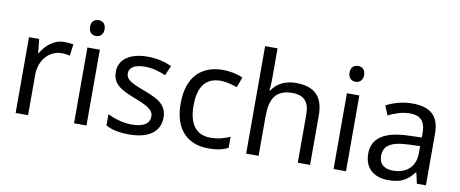

<svg xmlns="http://www.w3.org/2000/svg" viewBox="-67 -1044 3200 1337"><g transform="rotate(10 1533.5 -375.0)"><path d="M335 -546C260 -546 205 -497 171 -438H167L157 -536H85V0H173V-286C173 -394 246 -466 329 -466C347 -466 370 -463 387 -459L398 -540C380 -544 355 -546 335 -546Z M543 -737C514 -737 491 -720 491 -681C491 -643 514 -625 543 -625C570 -625 594 -643 594 -681C594 -720 570 -737 543 -737ZM586 -536H498V0H586Z M1105 -148C1105 -234 1046 -269 944 -307C841 -346 806 -364 806 -409C806 -449 845 -474 917 -474C969 -474 1019 -459 1064 -440L1094 -510C1044 -532 988 -546 923 -546C803 -546 722 -495 722 -404C722 -316 784 -284 888 -244C993 -204 1020 -180 1020 -140C1020 -92 982 -61 893 -61C830 -61 765 -83 723 -104V-24C764 -2 816 10 891 10C1022 10 1105 -44 1105 -148Z M1450 10C1511 10 1552 0 1588 -19V-97C1551 -80 1507 -66 1449 -66C1348 -66 1296 -137 1296 -266C1296 -400 1347 -469 1454 -469C1491 -469 1538 -456 1570 -444L1597 -517C1565 -533 1510 -546 1456 -546C1312 -546 1205 -463 1205 -265C1205 -75 1307 10 1450 10Z M1803 -537V-760H1715V0H1803V-277C1803 -402 1840 -472 1960 -472C2042 -472 2080 -429 2080 -343V0H2167V-349C2167 -486 2101 -545 1971 -545C1902 -545 1838 -517 1804 -462H1798C1801 -483 1803 -511 1803 -537Z M2378 -737C2349 -737 2326 -720 2326 -681C2326 -643 2349 -625 2378 -625C2405 -625 2429 -643 2429 -681C2429 -720 2405 -737 2378 -737ZM2421 -536H2333V0H2421Z M2794 -545C2724 -545 2658 -524 2611 -499L2638 -433C2682 -454 2733 -474 2789 -474C2859 -474 2900 -444 2900 -355V-323L2809 -320C2634 -315 2552 -256 2552 -149C2552 -40 2624 10 2721 10C2811 10 2854 -17 2901 -76H2905L2922 0H2986V-365C2986 -490 2924 -545 2794 -545ZM2820 -259 2899 -262V-214C2899 -110 2831 -61 2741 -61C2683 -61 2643 -88 2643 -148C2643 -216 2686 -254 2820 -259Z"/></g></svg>

Font: Noto Sans Sinhala UI
Style: Regular
Weight: 400
Designer: Jelle Bosma - Monotype Design Team
Foundry: Monotype Imaging Inc.
Version: Version 2.006